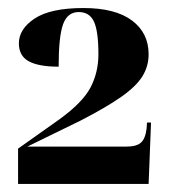

<svg xmlns="http://www.w3.org/2000/svg" viewBox="-20 -845 422 478"><path d="M25 -387V-475L128 -548Q186 -590 205.5 -627.5Q225 -665 225 -710Q225 -767 214 -791Q203 -815 176 -815Q148 -815 137 -784.5Q126 -754 126 -679Q76 -679 51.5 -692.5Q27 -706 27 -737Q27 -773 66.5 -799Q106 -825 188 -825Q267 -825 308.5 -794Q350 -763 350 -710Q350 -680 334.5 -655Q319 -630 282 -604Q245 -578 181 -545L48 -480H294Q320 -480 331 -490Q342 -500 345 -525L346 -540H356L350 -387Z"/></svg>

Font: Noto Serif Display SemiCondensed Black
Style: Regular
Weight: 900
Width: 4
Designer: Monotype Design Team
Foundry: Monotype Imaging Inc.
Version: Version 2.009